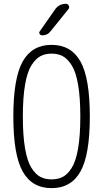

<svg xmlns="http://www.w3.org/2000/svg" viewBox="-20 -975 540 1005"><path d="M267.6 -924.8Q289.1 -955.1 325.2 -955.1Q335.9 -955.1 340.3 -944.8Q344.7 -934.6 337.9 -926.8L243.2 -809.6Q228.5 -790 200.2 -790Q192.4 -790 187.5 -797.4Q182.6 -804.7 188.5 -811.5ZM308.1 -681.2Q283.2 -694.3 250 -694.3Q216.8 -694.3 191.9 -681.2Q167 -668 145 -633.8Q123 -599.6 111.3 -532.2Q99.6 -464.8 99.6 -364.7Q99.6 -264.6 111.3 -197.3Q123 -129.9 145 -95.7Q167 -61.5 191.9 -48.8Q216.8 -36.1 250 -36.1Q283.2 -36.1 308.1 -48.8Q333 -61.5 355 -95.7Q377 -129.9 388.7 -197.3Q400.4 -264.6 400.4 -364.7Q400.4 -464.8 388.7 -532.2Q377 -599.6 355 -633.8Q333 -668 308.1 -681.2ZM401.4 -77.6Q352.5 9.8 250 9.8Q147.5 9.8 98.6 -77.6Q49.8 -165 49.8 -365.2Q49.8 -565.4 98.6 -652.8Q147.5 -740.2 250 -740.2Q352.5 -740.2 401.4 -652.8Q450.2 -565.4 450.2 -365.2Q450.2 -165 401.4 -77.6Z"/></svg>

Font: Rounded Mgen+ 2m light
Style: Regular
Weight: 200
Designer: [Source Han Sans]
Ryoko NISHIZUKA  (kana & ideographs); Paul D. Hunt (Latin, Greek & Cyrillic); Wenlong ZHANG  (bopomofo
Version: Version 1.059.20150602